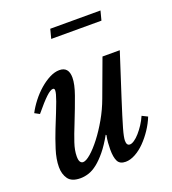

<svg xmlns="http://www.w3.org/2000/svg" viewBox="-138 -856 869 970"><g transform="rotate(-20 296.5 -371.0)"><path d="M169 -62Q185 -62 211 -84.5Q237 -107 266 -144.5Q295 -182 322.5 -230Q350 -278 369 -330L443 -530H536L462 -301Q446 -251 435 -215.5Q424 -180 417 -155.5Q410 -131 407 -115.5Q404 -100 404 -91Q404 -65 422 -65Q432 -65 446 -74.5Q460 -84 474.5 -100.5Q489 -117 502.5 -137.5Q516 -158 526 -181L556 -166Q543 -133 522 -101.5Q501 -70 476.5 -45Q452 -20 424.5 -5Q397 10 372 10Q341 10 330 -11.5Q319 -33 319 -75Q319 -92 320.5 -111.5Q322 -131 326 -150L323 -153Q296 -105 270.5 -74Q245 -43 221 -24Q197 -5 174 2.5Q151 10 129 10Q82 10 63.5 -16Q45 -42 45 -80Q45 -122 61 -172.5Q77 -223 95 -268Q113 -313 125.5 -344Q138 -375 145.5 -396Q153 -417 156.5 -430Q160 -443 160 -451Q160 -455 158.5 -458.5Q157 -462 151 -462Q138 -462 113.5 -439Q89 -416 47 -365L21 -379Q36 -408 58.5 -437Q81 -466 107.5 -489Q134 -512 161.5 -526Q189 -540 214 -540Q264 -540 264 -482Q264 -447 244.5 -392Q225 -337 194 -259Q174 -210 161 -171Q148 -132 148 -100Q148 -79 154 -70.5Q160 -62 169 -62ZM230 -702 243 -752H513L500 -702Z"/></g></svg>

Font: SVN-Libre Baskerville
Style: Italic
Weight: 400
Italic angle: -14°
Designer: Pablo Impallari, Rodrigo Fuenzalida
Foundry: Pablo Impallari, Rodrigo Fuenzalida
Version: Version 1.000; ttfautohint (v1.8.4)